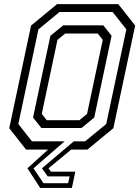

<svg xmlns="http://www.w3.org/2000/svg" viewBox="-20 -720 670 924"><path d="M205 -141.5H362L399 -172L474.5 -528L450.5 -558.5H293.5L256.5 -528L181 -172ZM133.8 -39.8H389.5L491.2 -123.2L588 -578.8L522 -662.2H266.2L165 -578.8L68.2 -123.2ZM179 -104 139 -154.2 222.5 -547.8 284.2 -598H477.2L517 -547.8L433.5 -154.2L372 -104ZM290.8 -39.8 141.2 90 189.2 161.5H308L315 129H209.8L181.8 90L335 -39.8ZM549.5 -700 630.5 -597 525.5 -103 400.5 0H322.5L213.5 90L225 106H342.5L326 184.5H173.5L112 90L211.2 0H105.5L24.5 -103L129.5 -597L254.5 -700Z"/></svg>

Font: Tourney Thin
Style: Italic
Weight: 100
Italic angle: -12°
Designer: Tyler Finck
Foundry: Etcetera Type Co
Version: Version 1.015